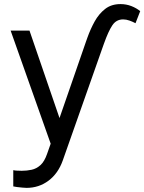

<svg xmlns="http://www.w3.org/2000/svg" viewBox="-20 -693 696 926"><path d="M207.4 48.3 224.4 0 31.2 -545.5H122.2L267 -123.6L394.9 -492.9L402 -512.8Q416.2 -552.6 436.4 -589.3Q456.7 -626.1 486.9 -649.7Q517 -673.3 561.1 -673.3Q588.8 -673.3 613.5 -663.7Q638.1 -654.1 656.2 -639.2L633.5 -581Q619.7 -588.4 604.2 -593.9Q588.8 -599.4 573.9 -599.4Q540.8 -599.4 521.8 -571Q502.8 -542.6 481.5 -483L474.4 -463.1L282.7 81Q260.3 143.8 214 178.4Q167.6 213.1 108 213.1Q100.9 213.1 87.5 211.8Q74.2 210.6 61.6 209Q49 207.4 44 206V127.8Q47.2 128.9 57.2 129.8Q67.1 130.7 85.2 130.7Q109.4 130.7 132.6 125.7Q155.9 120.7 175.2 103.3Q194.6 85.9 207.4 48.3Z"/></svg>

Font: Inter UI
Style: Regular
Weight: 400
Designer: Rasmus Andersson
Foundry: rsms
Version: Version 2.2